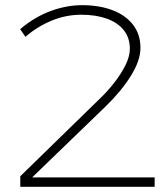

<svg xmlns="http://www.w3.org/2000/svg" viewBox="-20 -723 640 743"><path d="M578.5 0H58.5V-41L360.5 -335.5Q393.5 -366.5 421 -401.5Q448.5 -436.5 465.5 -470.8Q482.5 -505 482.5 -534Q482.5 -577 458.8 -606.5Q435 -636 392.8 -651Q350.5 -666 294.5 -666Q235 -666 179.5 -643Q124 -620 78.5 -580.5L58 -610Q113 -657 175 -680Q237 -703 297.5 -703Q364.5 -703 415.5 -683.5Q466.5 -664 495 -627Q523.5 -590 523.5 -537.5Q523.5 -488.5 486 -428.8Q448.5 -369 388.5 -311L104.5 -36.5H578.5Z"/></svg>

Font: Argentum Novus ExtraLight
Style: Regular
Weight: 250
Designer: Julieta Ulanovsky (font) & Cristiano Sobral (main changes)
Foundry: Julieta Ulanovsky (font) & Cristiano Sobral (main changes)
Version: Version 3.00;November 27, 2020;FontCreator 13.0.0.2655 64-bi